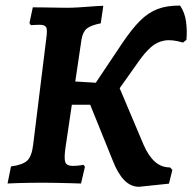

<svg xmlns="http://www.w3.org/2000/svg" viewBox="-20 -670 705 704"><path d="M489.9 14.9Q459.5 14.9 435.7 -9.3Q411.9 -33.6 393.7 -80.6L310.7 -286H177.5L188.5 -375.2L378.3 -363.8L397.5 -396.9L506.5 -139.1Q524.3 -98.2 548 -77.1Q571.7 -56.1 603.5 -56.1L612.1 -47.2L599.5 3.4ZM7.7 2.8 20.3 -59.7Q63.6 -65.5 80.1 -81.3Q96.7 -97.2 101.7 -140.2L149.7 -528.9Q154.3 -560.5 149.4 -569.9Q144.5 -579.2 125 -579.2Q116.3 -579.2 105.6 -578.5Q94.8 -577.7 93 -577.7L88 -585.7L100.3 -643.1Q112.8 -643.1 137.9 -642.8Q162.9 -642.5 187.9 -642Q212.8 -641.5 224.9 -641.5Q242.4 -641.5 266.1 -642.8Q289.7 -644.2 314.4 -646.2Q339.2 -648.3 358.8 -648.7L349.4 -584.5Q312.4 -577.2 297.9 -564.9Q283.3 -552.5 278.8 -524.9L220 -127.9Q214.4 -87.9 219.6 -74.9Q224.8 -61.8 245.8 -61.8Q260.4 -61.8 272.8 -63.5Q285.1 -65.3 285.9 -65.7L291.5 -58.7L277.1 2.9Q264.2 2.5 238.6 1.7Q212.9 1 186.6 0.5Q160.2 0 143.2 0Q122.7 0 97.1 0.2Q71.5 0.5 47.9 1.2Q24.3 1.9 7.7 2.8ZM366.6 -272.9 299.5 -319.2 428.7 -512.3Q463.8 -564.2 493.8 -594.1Q523.9 -624.1 558.4 -637.1Q592.9 -650.1 640.3 -649.5Q657.6 -624.3 662.1 -591.1Q666.7 -557.8 663.5 -523.8L651 -513.9Q610.6 -526.2 582.6 -521.2Q554.7 -516.2 532.7 -496.4Q510.7 -476.7 487.3 -443.3Z"/></svg>

Font: Alegreya
Style: Italic
Weight: 400
Italic angle: -7°
Designer: Juan Pablo del Peral
Foundry: Huerta Tipografica
Version: Version 2.009